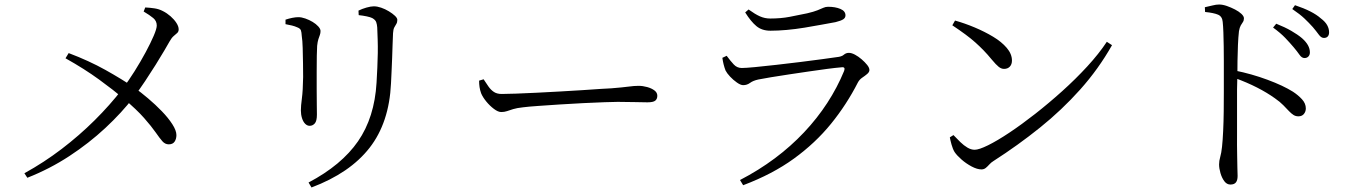

<svg xmlns="http://www.w3.org/2000/svg" viewBox="-20 -774 6040 850"><path d="M88 -7Q175 -55 253 -114.5Q331 -174 399 -241.5Q467 -309 521 -379Q549 -416 576 -459Q603 -502 625 -543Q647 -584 660.5 -615.5Q674 -647 674 -661Q674 -681 658.5 -694Q643 -707 616 -723L623 -741Q644 -740 664 -737Q684 -734 701 -725Q719 -716 735 -702Q751 -688 761 -672.5Q771 -657 771 -644Q771 -634 764.5 -628Q758 -622 749 -614.5Q740 -607 731 -591Q723 -577 707 -549.5Q691 -522 669 -487Q647 -452 622.5 -415Q598 -378 572 -344Q519 -275 446.5 -207.5Q374 -140 287 -83Q200 -26 101 13ZM727 -135Q711 -135 699 -148.5Q687 -162 669 -188Q651 -214 618 -251.5Q585 -289 528 -337Q483 -375 418.5 -422Q354 -469 270 -516L284 -539Q374 -505 446.5 -464.5Q519 -424 575 -386Q603 -366 635.5 -338.5Q668 -311 696.5 -281.5Q725 -252 743 -224Q761 -196 761 -176Q761 -159 753 -147Q745 -135 727 -135Z M1346 34Q1492 -43 1565 -148.5Q1638 -254 1647 -408Q1649 -442 1650.5 -475Q1652 -508 1652.5 -539Q1653 -570 1652 -598.5Q1651 -627 1650 -653Q1649 -666 1645.5 -676Q1642 -686 1628 -694Q1620 -698 1603.5 -701.5Q1587 -705 1568 -707L1567 -727Q1583 -735 1602.5 -740.5Q1622 -746 1635 -746Q1650 -746 1667.5 -740Q1685 -734 1701.5 -724Q1718 -714 1728.5 -704Q1739 -694 1739 -686Q1739 -675 1734.5 -668Q1730 -661 1725.5 -652.5Q1721 -644 1720 -627Q1719 -605 1718 -576Q1717 -547 1716 -516.5Q1715 -486 1713.5 -457Q1712 -428 1711 -405Q1703 -231 1616 -119.5Q1529 -8 1359 56ZM1351 -217Q1340 -217 1331 -226Q1322 -235 1317 -251Q1312 -267 1312 -285Q1312 -305 1316.5 -338.5Q1321 -372 1322 -433Q1322 -457 1321.5 -492.5Q1321 -528 1320 -562Q1319 -596 1316 -614Q1315 -632 1312 -640Q1309 -648 1296 -653Q1285 -658 1272.5 -661Q1260 -664 1244 -667V-687Q1259 -692 1274 -695Q1289 -698 1301 -698Q1315 -698 1332 -692Q1349 -686 1364 -677Q1379 -668 1389 -657Q1399 -646 1399 -637Q1399 -627 1396 -619Q1393 -611 1389.5 -600.5Q1386 -590 1384 -571Q1383 -558 1382.5 -527Q1382 -496 1382 -457Q1382 -418 1382 -379Q1382 -340 1382.5 -309.5Q1383 -279 1383 -267Q1383 -238 1373.5 -227.5Q1364 -217 1351 -217Z M2199 -278Q2185 -278 2166.5 -292Q2148 -306 2132.5 -325Q2117 -344 2110 -361Q2105 -375 2103 -388.5Q2101 -402 2101 -417L2121 -423Q2132 -406 2142.5 -391Q2153 -376 2166.5 -367Q2180 -358 2201 -358Q2223 -358 2264 -359.5Q2305 -361 2356 -363.5Q2407 -366 2459.5 -369Q2512 -372 2559.5 -375Q2607 -378 2641 -380.5Q2675 -383 2686 -383Q2736 -387 2762 -390.5Q2788 -394 2807 -394Q2826 -394 2845.5 -388.5Q2865 -383 2877.5 -373.5Q2890 -364 2890 -350Q2890 -336 2881 -328.5Q2872 -321 2846 -321Q2820 -321 2790.5 -322Q2761 -323 2715 -323Q2697 -323 2656 -321.5Q2615 -320 2562.5 -317.5Q2510 -315 2458 -311.5Q2406 -308 2362.5 -305Q2319 -302 2296 -299Q2268 -296 2252 -291Q2236 -286 2224.5 -282Q2213 -278 2199 -278Z M3256 23Q3339 -20 3410 -73Q3481 -126 3539.5 -188Q3598 -250 3642.5 -318.5Q3687 -387 3717 -460Q3724 -479 3705 -476Q3680 -474 3642 -469Q3604 -464 3560 -457.5Q3516 -451 3472.5 -444.5Q3429 -438 3393 -432Q3357 -426 3337 -422Q3314 -417 3300.5 -407Q3287 -397 3270 -397Q3259 -397 3242.5 -408.5Q3226 -420 3212 -435Q3198 -450 3192 -462Q3187 -475 3183.5 -489Q3180 -503 3178 -518L3197 -527Q3214 -504 3228.5 -488.5Q3243 -473 3264 -473Q3281 -473 3323 -477Q3365 -481 3417.5 -487Q3470 -493 3523 -499.5Q3576 -506 3619.5 -512Q3663 -518 3684 -521Q3706 -523 3715.5 -531.5Q3725 -540 3738 -540Q3750 -540 3765 -532Q3780 -524 3794.5 -511.5Q3809 -499 3819 -486.5Q3829 -474 3829 -464Q3829 -455 3819 -446.5Q3809 -438 3797 -430Q3785 -422 3778 -409Q3728 -311 3659 -226Q3590 -141 3495 -72Q3400 -3 3270 46ZM3391 -638Q3353 -638 3328.5 -658.5Q3304 -679 3279 -719L3294 -732Q3323 -711 3344.5 -701.5Q3366 -692 3390 -692Q3437 -692 3476 -699.5Q3515 -707 3553 -715Q3583 -722 3599 -728.5Q3615 -735 3625 -739.5Q3635 -744 3646 -744Q3678 -744 3700.5 -734.5Q3723 -725 3723 -706Q3723 -695 3713 -688.5Q3703 -682 3679 -676Q3651 -671 3616 -664.5Q3581 -658 3541.5 -651.5Q3502 -645 3463 -641.5Q3424 -638 3391 -638Z M4325 -24Q4306 -24 4281.5 -37Q4257 -50 4236.5 -68Q4216 -86 4206 -101Q4198 -114 4192.5 -134Q4187 -154 4185 -166L4201 -176Q4216 -160 4231.5 -145Q4247 -130 4263 -120.5Q4279 -111 4295 -111Q4314 -111 4354.5 -131Q4395 -151 4449 -187Q4503 -223 4563 -270Q4623 -317 4682.5 -370.5Q4742 -424 4793.5 -480Q4845 -536 4880 -589L4903 -574Q4843 -468 4762 -377.5Q4681 -287 4584 -209Q4487 -131 4378 -61Q4368 -55 4360 -46Q4352 -37 4344 -30.5Q4336 -24 4325 -24ZM4425 -469Q4413 -469 4401.5 -478Q4390 -487 4370 -511Q4352 -533 4334.5 -551Q4317 -569 4298 -586Q4279 -603 4254 -621.5Q4229 -640 4196 -662L4208 -683Q4251 -671 4295 -652.5Q4339 -634 4376.5 -611.5Q4414 -589 4437 -562Q4460 -535 4460 -506Q4460 -489 4450.5 -479Q4441 -469 4425 -469Z M5755 -517Q5743 -517 5733 -531.5Q5723 -546 5707 -565Q5691 -584 5670 -606Q5649 -628 5616 -652L5630 -669Q5668 -654 5696.5 -637.5Q5725 -621 5744 -605Q5762 -589 5770.5 -573.5Q5779 -558 5779 -542Q5779 -531 5772.5 -524Q5766 -517 5755 -517ZM5427 43Q5411 43 5400 28Q5389 13 5383 -8Q5377 -29 5377 -46Q5377 -62 5382 -79Q5387 -96 5390 -124Q5393 -152 5395 -193.5Q5397 -235 5397.5 -280.5Q5398 -326 5398 -368Q5398 -410 5398 -438Q5398 -469 5398 -502.5Q5398 -536 5397.5 -569Q5397 -602 5396 -630.5Q5395 -659 5393 -677Q5391 -701 5372.5 -709Q5354 -717 5315 -721L5314 -742Q5333 -746 5348.5 -750Q5364 -754 5377 -754Q5393 -754 5411.5 -747.5Q5430 -741 5447.5 -732Q5465 -723 5476 -712.5Q5487 -702 5487 -693Q5487 -683 5482.5 -676.5Q5478 -670 5473 -661.5Q5468 -653 5465 -636Q5462 -610 5460.5 -575Q5459 -540 5458.5 -504.5Q5458 -469 5458 -441Q5457 -420 5456.5 -378.5Q5456 -337 5456.5 -285.5Q5457 -234 5456.5 -182Q5456 -130 5457 -86Q5457 -53 5458 -30.5Q5459 -8 5459 5Q5459 24 5451.5 33.5Q5444 43 5427 43ZM5728 -259Q5716 -259 5706.5 -265Q5697 -271 5686.5 -282Q5676 -293 5661.5 -308Q5647 -323 5624 -339Q5589 -364 5545 -386.5Q5501 -409 5446 -429V-462Q5521 -447 5591 -421Q5661 -395 5704 -368Q5727 -353 5744 -334.5Q5761 -316 5761 -294Q5761 -280 5752.5 -269.5Q5744 -259 5728 -259ZM5841 -606Q5829 -606 5818.5 -620.5Q5808 -635 5792 -654Q5775 -673 5755 -692Q5735 -711 5701 -734L5713 -751Q5752 -738 5780.5 -723.5Q5809 -709 5827 -693Q5847 -678 5855.5 -662.5Q5864 -647 5864 -631Q5864 -619 5858 -612.5Q5852 -606 5841 -606Z"/></svg>

Font: Noto Serif SC
Style: Regular
Weight: 400
Designer: Ryoko NISHIZUKA 西塚涼子 (kana & ideographs); Frank Grießhammer (Latin, Greek & Cyrillic); Wenlong ZHANG 张文龙 (bopomofo); San
Foundry: Adobe
Version: Version 2.002-H1;hotconv 1.1.0;makeotfexe 2.6.0